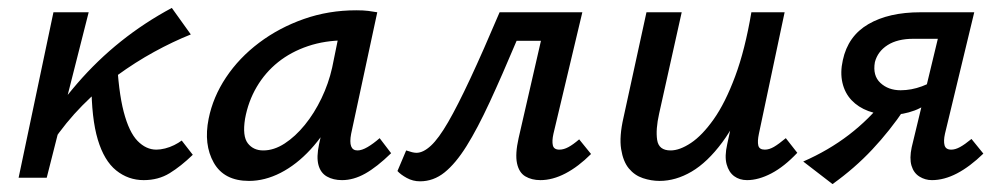

<svg xmlns="http://www.w3.org/2000/svg" viewBox="-20 -449 2530 485"><path d="M111 -88 79 -108Q124 -179 175 -238Q226 -297 285.5 -344.5Q345 -392 414 -429L462 -362Q417 -344 369.5 -318Q322 -292 276 -258.5Q230 -225 188 -182.5Q146 -140 111 -88ZM27 0 115 -418H204L98 0ZM343 6Q304 6 273.5 -18.5Q243 -43 227 -96.5Q211 -150 211 -238L275 -306Q279 -218 292.5 -166.5Q306 -115 327.5 -93Q349 -71 375 -71Q385 -71 397 -74Q409 -77 420 -82.5Q431 -88 439 -94L467 -58Q437 -29 408.5 -11.5Q380 6 343 6Z M609 8Q546 8 520 -38Q494 -84 507 -149Q518 -204 551 -253.5Q584 -303 634.5 -341Q685 -379 747.5 -401Q810 -423 880 -423Q898 -423 910 -421.5Q922 -420 933 -418L867 -111Q859 -69 883 -69Q894 -69 908.5 -77.5Q923 -86 939 -100L968 -62Q932 -27 902.5 -10.5Q873 6 844 6Q822 6 806 -3Q790 -12 784.5 -32Q779 -52 786 -85L821 -243L869 -277Q854 -215 827 -162.5Q800 -110 764.5 -71.5Q729 -33 689 -12.5Q649 8 609 8ZM645 -69Q672 -69 699 -86.5Q726 -104 750 -133.5Q774 -163 792 -200.5Q810 -238 819 -278L840 -381L887 -344Q879 -346 870 -346.5Q861 -347 852 -347Q801 -347 758 -332.5Q715 -318 682.5 -292Q650 -266 628.5 -229.5Q607 -193 599 -149Q592 -105 606 -87Q620 -69 645 -69Z M1041 9Q1023 9 1007.5 0.5Q992 -8 984 -17L1006 -69Q1015 -66 1021 -64.5Q1027 -63 1032 -63Q1049 -63 1068.5 -81Q1088 -99 1112 -140.5Q1136 -182 1168 -250.5Q1200 -319 1242 -418H1399L1384 -346H1285Q1248 -258 1217 -191Q1186 -124 1158.5 -80Q1131 -36 1103 -13.5Q1075 9 1041 9ZM1345 6Q1323 6 1307 -3.5Q1291 -13 1286 -36.5Q1281 -60 1290 -100L1363 -418H1451L1378 -111Q1374 -93 1376.5 -82Q1379 -71 1393 -71Q1404 -71 1416 -77.5Q1428 -84 1443 -97L1473 -60Q1441 -28 1408.5 -11Q1376 6 1345 6Z M1646 8Q1625 8 1604 1Q1583 -6 1568.5 -23.5Q1554 -41 1549 -72.5Q1544 -104 1555 -152L1613 -418H1702L1645 -162Q1636 -122 1640 -95.5Q1644 -69 1674 -69Q1697 -69 1725.5 -88Q1754 -107 1783 -148Q1812 -189 1837 -256Q1862 -323 1878 -418H1929Q1906 -303 1874 -221.5Q1842 -140 1804.5 -89.5Q1767 -39 1727 -15.5Q1687 8 1646 8ZM1867 6Q1848 6 1834.5 -4Q1821 -14 1815.5 -34Q1810 -54 1817 -85L1889 -418H1962L1897 -111Q1893 -92 1895.5 -81.5Q1898 -71 1912 -71Q1923 -71 1935 -78Q1947 -85 1965 -100L1994 -63Q1961 -28 1928.5 -11Q1896 6 1867 6Z M2334 6Q2317 6 2302.5 -3Q2288 -12 2282.5 -30.5Q2277 -49 2283 -77L2349 -351H2287Q2247 -351 2222 -335Q2197 -319 2190 -292Q2184 -258 2204 -239.5Q2224 -221 2255 -221Q2282 -221 2309 -231Q2336 -241 2358 -258L2346 -208Q2320 -181 2290.5 -170Q2261 -159 2231 -159Q2199 -159 2173.5 -168.5Q2148 -178 2131 -196Q2114 -214 2108 -240Q2102 -266 2109 -297Q2122 -358 2173.5 -388Q2225 -418 2305 -418H2441L2367 -111Q2363 -93 2366 -82Q2369 -71 2383 -71Q2393 -71 2405 -77.5Q2417 -84 2434 -98L2464 -61Q2430 -28 2397.5 -11Q2365 6 2334 6ZM2083 16 2009 -41Q2073 -69 2124.5 -108.5Q2176 -148 2215 -198L2265 -174Q2228 -119 2183.5 -71.5Q2139 -24 2083 16Z"/></svg>

Font: Ysabeau Office SemiBold
Style: Italic
Weight: 600
Italic angle: -12°
Designer: Christian Thalmann (Catharsis Fonts)
Version: Version 2.001;gftools[0.9.30]; featfreeze: tnum,lnum,ss02